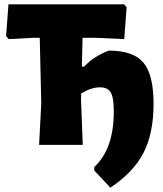

<svg xmlns="http://www.w3.org/2000/svg" viewBox="-20 -667 752 884"><path d="M160 0 170 -190 163 -493H133L20 -487L8 -501L19 -647H552L563 -633L552 -487L420 -493H360L357 -360H367Q412 -408 481 -434Q594 -434 640.5 -378.5Q687 -323 687 -189Q687 -53 640.5 37Q594 127 488 197L414 118V102Q504 19 504 -154Q504 -217 490 -241Q476 -265 440 -265Q401 -265 354 -237L353 -210L361 0Z"/></svg>

Font: Alegreya Sans SC Black
Style: Regular
Weight: 900
Designer: Juan Pablo del Peral
Foundry: Huerta Tipografica
Version: Version 2.007